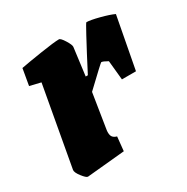

<svg xmlns="http://www.w3.org/2000/svg" viewBox="-120 -585 681 699"><g transform="rotate(-30 220.0 -236.0)"><path d="M440 -453 399 -236H340L332 -317Q313 -328 306 -328Q304 -328 223 -251L200 -106Q199 -101 199 -94Q199 -81 204.5 -74.5Q210 -68 221 -65L215 -6L56 9Q49 9 34 -10.5Q19 -30 21 -40L81 -373L35 -384L47 -453Q78 -459 136 -468Q194 -477 214 -477Q221 -477 234 -456Q247 -435 246 -427L231 -311H240L277 -382Q287 -401 308.5 -441Q330 -481 332 -481Q348 -481 384.5 -471.5Q421 -462 440 -453Z"/></g></svg>

Font: Grenze Black
Style: Italic
Weight: 900
Italic angle: -10°
Designer: Renata Polastri
Foundry: Omnibus-Type
Version: Version 1.002; ttfautohint (v1.8)